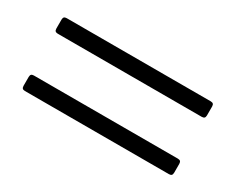

<svg xmlns="http://www.w3.org/2000/svg" viewBox="-50 -636 709 578"><g transform="rotate(30 304.5 -346.5)"><path d="M54 -419H554.7C562.9 -419.4 565.7 -422.2 566.1 -430.4V-461.6C565.7 -469.8 562.9 -472.7 554.7 -473H54C45.8 -472.7 43 -469.8 42.6 -461.6V-430.4C43 -422.2 45.8 -419.4 54 -419ZM43.3 -231.5C43.7 -223.4 46.5 -220.5 54.7 -220.2H555.4C563.6 -220.5 566.4 -223.4 566.8 -231.5V-262.8C566.4 -271 563.6 -273.8 555.4 -274.1H54.7C46.5 -273.8 43.7 -271 43.3 -262.8Z"/></g></svg>

Font: Margiela Serif
Style: Bold
Weight: 700
Designer: Andreas Faust, Stefan Endress
Version: Version 1.002;FEAKit 1.0